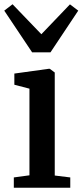

<svg xmlns="http://www.w3.org/2000/svg" viewBox="-32 -883 388 903"><path d="M33 0V-48.5L106.5 -58.5V-466L35.5 -484.5V-537L197.5 -559.5H202L225.5 -542V-57.5L298.5 -48.5V0ZM119 -637 -12 -833 27 -863 162.5 -722 297 -862.5 336 -833 205.5 -637Z"/></svg>

Font: Merriweather 36pt SemiBold
Style: Regular
Weight: 600
Version: Version 2.100